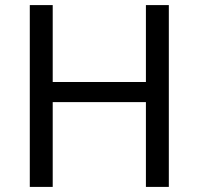

<svg xmlns="http://www.w3.org/2000/svg" viewBox="-20 -734 781 754"><path d="M643 0H553V-333H187V0H97V-714H187V-412H553V-714H643Z"/></svg>

Font: Noto Sans Kaithi
Style: Regular
Weight: 400
Designer: Monotype Design Team
Foundry: Monotype Imaging Inc.
Version: Version 2.005; ttfautohint (v1.8.4.7-5d5b)